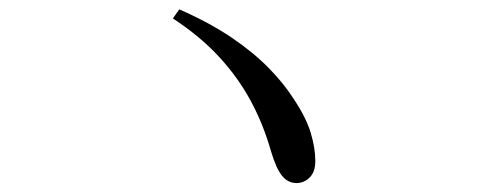

<svg xmlns="http://www.w3.org/2000/svg" viewBox="-20 -568 1040 419"><path d="M371.3 -547.6Q439 -517.7 486.3 -485.4Q533.6 -453.1 566.1 -419.9Q598.7 -386.8 620.1 -353.4Q647.2 -313.2 657.7 -279.4Q668.1 -245.5 668.1 -216.4Q668.1 -193.1 655.9 -180.8Q643.6 -168.5 627 -168.5Q608.3 -168.5 595.4 -184.5Q582.6 -200.4 571.6 -237.4Q554.8 -296.5 527.4 -347.4Q500.1 -398.2 458.7 -443.3Q417.3 -488.4 357.3 -527.8Z"/></svg>

Font: Noto Serif KR
Style: Regular
Weight: 200
Designer: Ryoko NISHIZUKA 西塚涼子 (kana & ideographs); Frank Grießhammer (Latin, Greek & Cyrillic); Wenlong ZHANG 张文龙 (bopomofo); San
Foundry: Adobe
Version: Version 2.001;hotconv 1.1.0;makeotfexe 2.6.0